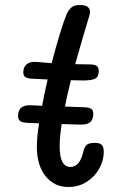

<svg xmlns="http://www.w3.org/2000/svg" viewBox="-20 -750 494 766"><path d="M394 -144Q394 -111 376.5 -78.5Q359 -46 326.5 -25Q294 -4 253 -4Q196 -4 161.5 -47.5Q127 -91 127 -165Q127 -204 136 -258L87 -260Q68 -261 60 -267.5Q52 -274 52 -287Q52 -333 105 -330L148 -328Q155 -366 170 -433L107 -436Q89 -437 81 -442.5Q73 -448 73 -462Q73 -483 86.5 -494Q100 -505 125 -503L186 -498Q222 -635 246 -694Q254 -711 265 -720.5Q276 -730 299 -730Q339 -730 339 -702Q339 -695 336 -686Q309 -597 280 -494L339 -493Q359 -493 366.5 -486.5Q374 -480 374 -467Q374 -444 360 -436.5Q346 -429 312 -429Q284 -429 263 -430Q251 -384 239 -325L318 -322Q337 -321 344.5 -315.5Q352 -310 352 -296Q352 -272 339 -262Q326 -252 300 -253L226 -255Q218 -202 218 -166Q218 -84 261 -84Q298 -84 312 -143Q316 -163 325.5 -171.5Q335 -180 358 -180Q378 -180 386 -172Q394 -164 394 -144Z"/></svg>

Font: Mali Medium
Style: Italic
Weight: 500
Italic angle: -10°
Version: Version 1.000; ttfautohint (v1.6)